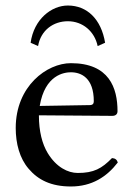

<svg xmlns="http://www.w3.org/2000/svg" viewBox="-20 -666 487 696"><path d="M386 -93C349 -55 320 -39 262 -39C226 -39 184 -60 153 -111C133 -144 121 -190 121 -248L387 -246C399 -246 406 -252 406 -263C406 -347 376 -437 237 -437C150 -437 37 -354 37 -202C37 -146 51 -92 84 -54C118 -14 165 10 237 10C313 10 367 -25 407 -77C404 -87 398 -92 386 -93ZM124 -282C143 -395 213 -404 237 -404C275 -404 320 -383 320 -299C320 -290 316 -285 305 -285ZM334 -499 361 -511C347 -596 296 -646 226 -646C167 -646 103 -597 91 -511L118 -499C128 -557 174 -589 226 -589C280 -589 323 -552 334 -499Z"/></svg>

Font: Libertinus Math
Style: Regular
Weight: 400
Designer: Philipp H. Poll, Khaled Hosny
Foundry: Caleb Maclennan
Version: Version 7.050;RELEASE